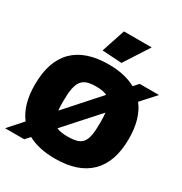

<svg xmlns="http://www.w3.org/2000/svg" viewBox="-225 -1168 1275 1344"><g transform="rotate(30 412.0 -496.5)"><path d="M105 -113Q32 -207 32 -369Q32 -558 128 -654Q224 -750 412 -750Q541 -750 630 -701L665 -740H821L718 -626Q792 -531 792 -369Q792 -182 695.5 -86Q599 10 412 10Q280 10 193 -38L159 0H4ZM412 -168Q457 -168 486 -176.5Q515 -185 532 -207Q549 -229 555.5 -268Q562 -307 562 -369Q562 -391 561 -410Q560 -429 558 -446L322 -183Q339 -175 361 -171.5Q383 -168 412 -168ZM262 -369Q262 -347 262.5 -328Q263 -309 265 -293L500 -556Q468 -572 412 -572Q369 -572 340 -563Q311 -554 294 -531Q277 -508 269.5 -469Q262 -430 262 -369ZM323 -813 386 -1003H610L481 -803Z"/></g></svg>

Font: Plata Sans Black
Style: Regular
Weight: 900
Designer: Pablo Impallari, Andres Torresi, & Cristiano Sobral
Foundry: Pablo Impallari, Andres Torresi, & Cristiano Sobral
Version: Version 1.00;December 28, 2019;FontCreator 12.0.0.2547 64-bi